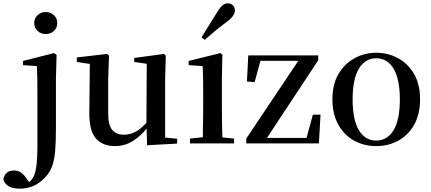

<svg xmlns="http://www.w3.org/2000/svg" viewBox="-108 -859 2580 1150"><path d="M11 271Q-34 271 -58.5 255Q-83 239 -88 215Q-77 162 -24 162Q-3 162 14 172Q31 182 47 205L67 232Q72 227 77 222Q88 211 96 193Q107 166 111.5 122.5Q116 79 116 22Q116 -35 116 -102V-297Q116 -347 115.5 -387Q115 -427 113 -463L30 -469V-494L215 -541L231 -531L227 -385V-91Q227 -6 222 49.5Q217 105 202 142.5Q187 180 157 209Q123 243 86.5 257Q50 271 11 271ZM166 -655Q138 -655 117.5 -673.5Q97 -692 97 -721Q97 -750 117.5 -768.5Q138 -787 166 -787Q194 -787 214.5 -768.5Q235 -750 235 -721Q235 -692 214.5 -673.5Q194 -655 166 -655Z M580 16Q507 16 466.5 -29.5Q426 -75 427 -187L430 -476L352 -488V-515L534 -536L545 -525L540 -385V-181Q540 -109 564.5 -80.5Q589 -52 633 -52Q677 -52 718 -78Q745 -97 769 -123L771 -477L696 -488V-512L875 -536L885 -525L881 -385V-35L953 -28V1L773 11L770 -89Q736 -46 693 -18Q643 16 580 16Z M1030 0V-29L1107 -37Q1107 -50 1107 -67Q1108 -108 1108.5 -153Q1109 -198 1109 -232V-300Q1109 -350 1108.5 -388.5Q1108 -427 1106 -463L1022 -469V-494L1212 -541L1224 -532L1221 -385V-232Q1221 -198 1221.5 -153Q1222 -108 1223 -67Q1223 -50 1224 -36L1294 -29V0ZM1099 -635Q1120 -669 1142 -704.5Q1164 -740 1192 -785Q1209 -814 1224 -826.5Q1239 -839 1257 -839Q1273 -839 1286 -828Q1299 -817 1299 -796Q1299 -780 1286.5 -762.5Q1274 -745 1246 -725Q1206 -695 1176 -670Q1146 -645 1118 -620Z M1367 0V-29L1679 -495H1452L1417 -367L1371 -371L1379 -527H1798V-498L1491 -33H1728L1766 -172H1812L1802 0Z M2145 16Q2072 16 2012.5 -17Q1953 -50 1918 -113Q1883 -176 1883 -265Q1883 -354 1919.5 -416Q1956 -478 2016 -510.5Q2076 -543 2145 -543Q2215 -543 2275 -511Q2335 -479 2371.5 -417Q2408 -355 2408 -265Q2408 -175 2373 -112.5Q2338 -50 2278.5 -17Q2219 16 2145 16ZM2145 -17Q2212 -17 2249.5 -79.5Q2287 -142 2287 -263Q2287 -385 2249.5 -447.5Q2212 -510 2145 -510Q2079 -510 2041.5 -447.5Q2004 -385 2004 -263Q2004 -142 2041.5 -79.5Q2079 -17 2145 -17Z"/></svg>

Font: Early Summer Mincho SemiBold
Style: Regular
Weight: 600
Designer: GuiWonder
Version: Version 1.002